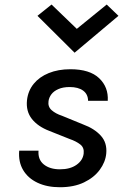

<svg xmlns="http://www.w3.org/2000/svg" viewBox="-20 -792 529 825"><path d="M237.5 12.5Q182 12.5 141.2 -6.8Q100.5 -26 79.5 -61.2Q58.5 -96.5 62.5 -144.5H145.5Q142.5 -106 168.5 -85.2Q194.5 -64.5 237.5 -64.5Q281.5 -64.5 308.8 -83.8Q336 -103 339.5 -132Q342.5 -157.5 325 -171.2Q307.5 -185 278.5 -195L192 -229.5Q142.5 -248.5 116.8 -281.2Q91 -314 96 -361.5Q100.5 -402 124.8 -431.8Q149 -461.5 189.5 -478Q230 -494.5 282.5 -494.5Q365.5 -494.5 406 -456Q446.5 -417.5 443 -359H358.5Q358 -387.5 337 -402.8Q316 -418 279.5 -418Q250.5 -418 230.8 -409.2Q211 -400.5 200.8 -386.8Q190.5 -373 188.5 -357.5Q185 -333.5 202 -318.5Q219 -303.5 246.5 -294.5L338 -257Q385.5 -239.5 413.2 -209Q441 -178.5 436.5 -132Q433 -95.5 408.5 -62.2Q384 -29 340.8 -8.2Q297.5 12.5 237.5 12.5ZM438.5 -772.5 489 -724 300.5 -565.5 141 -724 201.5 -772.5 310 -668Z"/></svg>

Font: Karla Medium
Style: Italic
Weight: 500
Italic angle: -8°
Designer: Jonathan Pinhorn
Version: Version 2.001